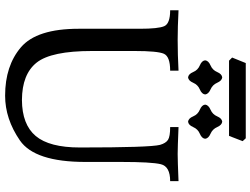

<svg xmlns="http://www.w3.org/2000/svg" viewBox="-140 -868 1024 785"><g transform="rotate(90 372.5 -476.0)"><path d="M371.6 15.6Q249.5 15.6 173.8 -49.1Q98.1 -113.8 98.1 -285.2V-535.6Q98.1 -610.4 87.6 -634.8Q77.1 -659.2 22.5 -659.2V-693.4Q91.3 -689.9 143.1 -689.9Q204.1 -689.9 269.5 -693.4V-659.2Q211.9 -659.2 200.4 -633.8Q189 -608.4 189 -513.7V-339.4Q189 -173.3 236.3 -113.5Q283.7 -53.7 389.2 -53.2Q489.7 -53.7 536.6 -109.6Q583.5 -165.5 583.5 -290Q583.5 -576.7 572.8 -617.7Q565.9 -641.6 552.2 -650.4Q538.6 -659.2 500 -659.2V-693.4Q584.5 -689.9 610.4 -689.9Q636.7 -689.9 721.2 -693.4V-659.2Q661.1 -659.2 651.9 -621.1Q642.6 -583 642.6 -459V-312.5Q642.6 -105.5 554.7 -44.9Q466.8 15.6 371.6 15.6ZM536.1 -899.9H228.5L215.8 -912.6L238.3 -968.3H545.9L557.6 -955.6ZM478 -732.4Q464.4 -733.9 456.3 -753.2Q448.2 -772.5 429 -780.5Q409.7 -788.6 408.2 -802.2Q409.7 -815.9 429 -824.2Q448.2 -832.5 456.3 -851.6Q464.4 -870.6 478 -872.1Q491.7 -870.6 500 -851.6Q508.3 -832.5 527.3 -824.2Q546.4 -815.9 547.9 -802.2Q546.4 -788.6 527.3 -780.5Q508.3 -772.5 500 -753.2Q491.7 -733.9 478 -732.4ZM296.9 -732.4Q283.2 -733.9 275.1 -753.2Q267.1 -772.5 247.8 -780.5Q228.5 -788.6 227.1 -802.2Q228.5 -815.9 247.8 -824.2Q267.1 -832.5 275.1 -851.6Q283.2 -870.6 296.9 -872.1Q310.5 -870.6 318.8 -851.6Q327.1 -832.5 346.2 -824.2Q365.2 -815.9 366.7 -802.2Q365.2 -788.6 346.2 -780.5Q327.1 -772.5 318.8 -753.2Q310.5 -733.9 296.9 -732.4Z"/></g></svg>

Font: Kelvinch
Style: Regular
Weight: 400
Designer: Paul James MIller
Foundry: High-Logic / Made with FontCreator
Version: Version 3.30 September 23, 2016